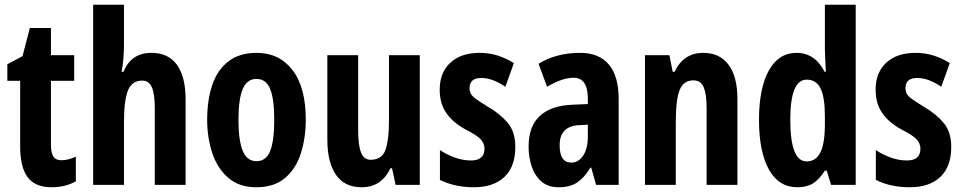

<svg xmlns="http://www.w3.org/2000/svg" viewBox="-20 -780 4060 810"><path d="M239 -104Q267 -104 300 -119V-15Q255 10 198 10Q128 10 96.5 -32.5Q65 -75 65 -163V-439H11V-509L75 -543L106 -662H195V-547H293V-439H195V-168Q195 -136 205 -120Q215 -104 239 -104Z M503 -591Q503 -562 500.5 -533Q498 -504 493 -477H501Q533 -557 619 -557Q690 -557 726.5 -506.5Q763 -456 763 -361V0H633V-324Q633 -384 620.5 -412Q608 -440 580 -440Q536 -440 519.5 -397.5Q503 -355 503 -263V0H373V-760H503Z M1270 -275Q1270 -199 1249.5 -134Q1229 -69 1183 -29.5Q1137 10 1061 10Q990 10 944 -29Q898 -68 876 -133Q854 -198 854 -275Q854 -358 875.5 -421.5Q897 -485 943.5 -521Q990 -557 1063 -557Q1158 -557 1214 -484.5Q1270 -412 1270 -275ZM986 -273Q986 -188 1004 -144Q1022 -100 1062 -100Q1103 -100 1120 -143.5Q1137 -187 1137 -275Q1137 -361 1120 -404Q1103 -447 1062 -447Q1022 -447 1004 -404.5Q986 -362 986 -273Z M1751 -547V0H1649L1634 -70H1627Q1589 10 1506 10Q1433 10 1397 -43Q1361 -96 1361 -190V-547H1491V-229Q1491 -168 1503 -137Q1515 -106 1543 -106Q1592 -106 1606.5 -148.5Q1621 -191 1621 -269V-547Z M2154 -160Q2154 -77 2108 -33.5Q2062 10 1979 10Q1898 10 1836 -21V-147Q1862 -129 1897 -116Q1932 -103 1967 -103Q2024 -103 2024 -153Q2024 -173 2009.5 -190.5Q1995 -208 1942 -235Q1891 -263 1863 -303Q1835 -343 1835 -402Q1835 -474 1880 -515.5Q1925 -557 2003 -557Q2043 -557 2078.5 -546Q2114 -535 2148 -514L2112 -414Q2089 -430 2063 -440.5Q2037 -451 2010 -451Q1961 -451 1961 -408Q1961 -394 1967 -383.5Q1973 -373 1990 -361Q2007 -349 2041 -328Q2091 -299 2122.5 -261Q2154 -223 2154 -160Z M2427 -557Q2507 -557 2548.5 -508Q2590 -459 2590 -362V0H2495L2474 -73H2471Q2446 -31 2415.5 -10.5Q2385 10 2337 10Q2292 10 2264 -14.5Q2236 -39 2223 -78Q2210 -117 2210 -161Q2210 -247 2257 -290.5Q2304 -334 2392 -338L2460 -341V-363Q2460 -452 2400 -452Q2352 -452 2288 -414L2252 -511Q2327 -557 2427 -557ZM2423 -252Q2341 -248 2341 -167Q2341 -94 2390 -94Q2421 -94 2440.5 -124Q2460 -154 2460 -204V-254Z M2947 -557Q3016 -557 3053.5 -507Q3091 -457 3091 -362V0H2961V-324Q2961 -382 2949 -411.5Q2937 -441 2905 -441Q2864 -441 2847.5 -401Q2831 -361 2831 -263V0H2701V-547H2804L2818 -477H2826Q2863 -557 2947 -557Z M3344 10Q3265 10 3223.5 -65.5Q3182 -141 3182 -274Q3182 -408 3223.5 -482.5Q3265 -557 3340 -557Q3418 -557 3459 -477H3464Q3463 -509 3461.5 -531.5Q3460 -554 3460 -570V-760H3590V0H3486L3468 -60H3460Q3436 -23 3410 -6.5Q3384 10 3344 10ZM3383 -99Q3422 -99 3441 -137Q3460 -175 3460 -257V-288Q3460 -369 3442 -406.5Q3424 -444 3383 -444Q3314 -444 3314 -275Q3314 -99 3383 -99Z M3993 -160Q3993 -77 3947 -33.5Q3901 10 3818 10Q3737 10 3675 -21V-147Q3701 -129 3736 -116Q3771 -103 3806 -103Q3863 -103 3863 -153Q3863 -173 3848.5 -190.5Q3834 -208 3781 -235Q3730 -263 3702 -303Q3674 -343 3674 -402Q3674 -474 3719 -515.5Q3764 -557 3842 -557Q3882 -557 3917.5 -546Q3953 -535 3987 -514L3951 -414Q3928 -430 3902 -440.5Q3876 -451 3849 -451Q3800 -451 3800 -408Q3800 -394 3806 -383.5Q3812 -373 3829 -361Q3846 -349 3880 -328Q3930 -299 3961.5 -261Q3993 -223 3993 -160Z"/></svg>

Font: Noto Sans Myanmar ExtraCondensed
Style: Bold
Weight: 700
Width: 2
Designer: Monotype Design Team
Foundry: Monotype Imaging Inc.
Version: Version 2.107; ttfautohint (v1.8.4.7-5d5b)